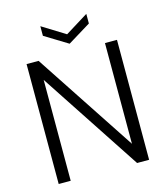

<svg xmlns="http://www.w3.org/2000/svg" viewBox="-127 -983 941 1081"><g transform="rotate(-15 343.0 -442.5)"><path d="M478 -829 344 -747 210 -829V-885L344 -802L478 -885ZM607 0H537L150 -588V0H80V-699H150L537 -112V-699H607Z"/></g></svg>

Font: Fz Poppins Light
Style: Regular
Weight: 300
Designer: Ninad Kale (Devanagari), Jonny Pinhorn (Latin)
Foundry: Indian Type Foundry
Version: Vit hóa bi Vntype.Com & FontZin.Com